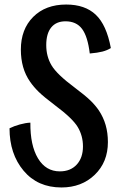

<svg xmlns="http://www.w3.org/2000/svg" viewBox="-20 -787 535 847"><path d="M416 -300Q436 -270 446 -235.5Q456 -201 456 -160Q456 -72 398 -16Q340 40 251 40Q146 40 84 -34Q22 -108 22 -221Q42 -231 67.5 -238Q93 -245 114 -246Q113 -146 147.5 -88.5Q182 -31 244 -31Q291 -31 318.5 -61Q346 -91 346 -141Q346 -188 323 -226.5Q300 -265 222 -323Q173 -360 151 -381.5Q129 -403 113 -426Q92 -456 82 -491.5Q72 -527 72 -568Q72 -658 126.5 -712.5Q181 -767 272 -767Q355 -767 402.5 -722Q450 -677 469 -575Q453 -565 432 -559.5Q411 -554 376 -551Q367 -626 342 -659.5Q317 -693 269 -693Q228 -693 206 -666Q184 -639 184 -588Q184 -538 207.5 -498.5Q231 -459 309 -401Q357 -365 379 -343.5Q401 -322 416 -300Z"/></svg>

Font: Atma Medium
Style: Regular
Weight: 500
Designer: Gregori Vincens, Jeremie Hornus, Riccardo Olocco, Yoann Minet.
Foundry: black foundry
Version: Version 1.101;PS 1.100;hotconv 1.0.86;makeotf.lib2.5.63406